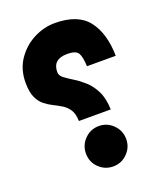

<svg xmlns="http://www.w3.org/2000/svg" viewBox="-128 -764 708 845"><g transform="rotate(-20 225.5 -341.5)"><path d="M19 -479Q19 -540 49.8 -585.7Q80.6 -631.3 128.9 -656.5Q177.2 -681.6 229 -681.6Q336.9 -681.6 383.8 -621.1Q430.7 -560.5 432.6 -454.6H297.9Q295.9 -499.5 285.2 -517.3Q274.4 -535.2 234.4 -535.2Q166 -535.2 166 -474.6Q166 -458.5 182.4 -446Q198.7 -433.6 222.7 -418.9Q246.6 -404.3 271 -382.6Q295.4 -360.8 312.5 -326.7Q329.6 -292.5 331.1 -240.2H182.1Q181.2 -273.9 168.9 -293Q156.7 -312 138.2 -323.5Q119.6 -335 99.1 -345Q78.6 -355 60.3 -369.6Q42 -384.3 30.5 -409.9Q19 -435.5 19 -479ZM162.1 -94.7Q162.1 -133.8 189.7 -161.6Q217.3 -189.5 256.3 -189.5Q295.4 -189.5 323 -161.6Q350.6 -133.8 350.6 -94.7Q350.6 -56.2 323 -28.3Q295.4 -0.5 256.3 -0.5Q217.8 -0.5 189.9 -27.6Q162.1 -54.7 162.1 -94.7Z"/></g></svg>

Font: Vazir Black UI
Style: Black-UI
Weight: 900
Designer: Saber Rastikerdar
Foundry: Saber Rastikerdar
Version: Version 30.1.0